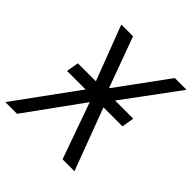

<svg xmlns="http://www.w3.org/2000/svg" viewBox="-200 -871 1017 1017"><g transform="rotate(45 308.5 -362.5)"><path d="M245 -348H106L118 -417H253L135.5 -725H223.5L328 -440L536.5 -725H624.5L397 -417H533L521 -348H379L509.5 0H420.5L308 -316L79.5 0H-8.5Z"/></g></svg>

Font: JuliaMono Italic
Style: Regular
Weight: 400
Italic angle: -9°
Monospace: yes
Designer: cormullion
Foundry: corm
Version: Version 0.049; ttfautohint (v1.8.4)